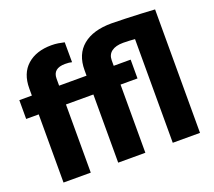

<svg xmlns="http://www.w3.org/2000/svg" viewBox="-126 -928 1219 1096"><g transform="rotate(-20 483.0 -380.0)"><path d="M248 0H82.5V-414.1H6.3V-528.3H82.5V-571.3Q82.5 -663.1 137.5 -711.7Q192.4 -760.3 285.2 -760.3Q306.6 -760.3 325.7 -757.3Q344.7 -754.4 362.8 -750L363.3 -628.9Q354.5 -631.3 345.2 -632.3Q335.9 -633.3 322.3 -633.3Q248 -633.3 248 -571.3V-528.3H414.6V-561.5Q414.6 -658.2 476.3 -709.2Q538.1 -760.3 649.9 -760.3Q682.1 -760.3 730.5 -758.5Q778.8 -756.8 828.1 -754.6Q877.4 -752.4 911.6 -750V0H746.1V-629.9Q728.5 -631.3 710.7 -632.3Q692.9 -633.3 675.3 -633.3Q629.4 -633.3 604.5 -614.7Q579.6 -596.2 579.6 -561.5V-528.3H682.6V-414.1H579.6V0H414.6V-414.1H248Z"/></g></svg>

Font: Vazirmatn RD UI Black
Style: Regular
Weight: 900
Designer: Saber Rastikerdar
Foundry: Saber Rastikerdar
Version: Version 33.003